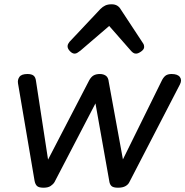

<svg xmlns="http://www.w3.org/2000/svg" viewBox="-20 -860 864 895"><path d="M183 15Q161 15 152.5 7Q144 -1 141 -18L64 -471Q61 -488 70.5 -501.5Q80 -515 108 -515Q127 -515 136.5 -507.5Q146 -500 148 -481L204 -116L396 -486Q405 -502 416.5 -508.5Q428 -515 446 -515Q462 -515 473.5 -507Q485 -499 487 -478L553 -117L736 -488Q745 -504 755 -509.5Q765 -515 780 -515Q808 -515 818.5 -501Q829 -487 819 -467L583 -11Q578 0 565 7.5Q552 15 530 15Q508 15 499.5 7Q491 -1 489 -18L425 -378L234 -11Q228 -1 216 7Q204 15 183 15ZM328 -610Q317 -610 306 -621.5Q295 -633 295 -644Q295 -650 297.5 -655Q300 -660 304 -665L448 -818Q459 -829 471 -834.5Q483 -840 500 -840Q516 -840 526.5 -833.5Q537 -827 543 -816L645 -661Q650 -654 651 -649.5Q652 -645 652 -641Q652 -630 638 -620Q624 -610 614 -610Q606 -610 600 -614.5Q594 -619 589 -625L489 -739L355 -624Q348 -619 341.5 -614.5Q335 -610 328 -610Z"/></svg>

Font: Playwrite DE VA
Style: Regular
Weight: 400
Designer: Veronika Burian, José Scaglione
Foundry: TypeTogether
Version: Version 1.002